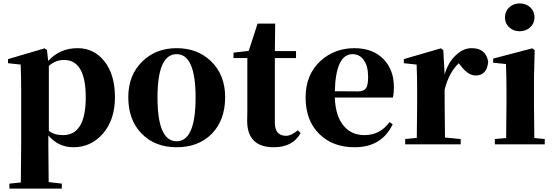

<svg xmlns="http://www.w3.org/2000/svg" viewBox="-20 -845 3238 1124"><path d="M266 -79Q297 -54 349 -54Q482 -54 482 -275Q482 -494 355 -494Q305 -494 266 -459ZM262 -488Q330 -563 434 -563Q529 -563 589 -489Q653 -410 653 -276Q653 -143 581 -61Q512 17 410 17Q322 17 263 -52V7Q263 65 265 221L342 230V259H35V230L102 223Q104 65 104 7V-320Q104 -395 101 -467L27 -475V-499L241 -562L255 -552Z M808 -64Q731 -144 731 -276Q731 -406 814 -486Q893 -563 1014 -563Q1136 -563 1215 -487Q1298 -407 1298 -276Q1298 -142 1220 -62Q1142 17 1014 17Q886 17 808 -64ZM1125 -274Q1125 -528 1014 -528Q902 -528 902 -274Q902 -18 1014 -18Q1125 -18 1125 -274Z M1740 -66Q1694 17 1583 17Q1426 17 1427 -140L1428 -193V-505H1347V-537L1436 -547L1488 -707H1591L1589 -546H1713V-505H1589V-127Q1589 -50 1655 -50Q1685 -50 1723 -82Z M2076 -310Q2110 -310 2123 -329Q2135 -347 2135 -395Q2135 -459 2109 -494Q2085 -528 2044 -528Q1946 -528 1940 -311ZM2279 -118Q2215 17 2056 17Q1929 17 1851 -59Q1769 -138 1769 -275Q1769 -409 1858 -490Q1940 -563 2055 -563Q2164 -563 2227 -497Q2286 -434 2286 -335Q2286 -297 2280 -274H1940Q1944 -163 1994 -106Q2039 -54 2114 -54Q2205 -54 2260 -130Z M2583 -409Q2604 -482 2651 -524Q2693 -563 2741 -563Q2825 -563 2838 -484Q2831 -403 2764 -403Q2720 -403 2675 -463L2666 -475Q2609 -422 2583 -321V-238Q2583 -158 2585 -40L2677 -31V0H2352V-31L2420 -38Q2422 -154 2422 -238V-321Q2422 -395 2419 -467L2344 -475V-499L2561 -562L2575 -552Z M2961 -685Q2936 -708 2936 -743Q2936 -778 2961 -802Q2986 -825 3022 -825Q3059 -825 3084 -802Q3109 -779 3109 -743Q3109 -708 3084 -685Q3058 -662 3022 -662Q2986 -662 2961 -685ZM3169 -31V0H2877V-31L2943 -37Q2945 -155 2945 -238V-318Q2945 -394 2942 -470L2867 -478V-502L3096 -562L3110 -552L3106 -392V-238Q3106 -153 3108 -37Z"/></svg>

Font: Source Han Serif CN Heavy
Style: Regular
Weight: 900
Designer: Ryoko NISHIZUKA  (kana & ideographs); Frank Grießhammer (Latin, Greek & Cyrillic); Wenlong ZHANG  (bopomofo); Sandoll Co
Foundry: Adobe Systems Incorporated
Version: Version 1.000;PS 1;hotconv 16.6.53;makeotf.lib2.5.65590